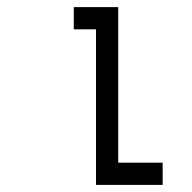

<svg xmlns="http://www.w3.org/2000/svg" viewBox="-20 -520 540 540"><path d="M437.5 0V-62.5H312.5V-500H187.5V-437.5H250V0Z"/></svg>

Font: Unifont
Style: Regular
Weight: 500
Version: Version 15.1.04